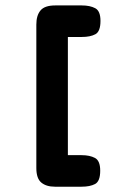

<svg xmlns="http://www.w3.org/2000/svg" viewBox="-20 -706 448 725"><path d="M236.3 -566.4V-120.1H288.1Q318.8 -120.1 338.6 -109.6Q358.4 -99.1 358.4 -61.5Q358.4 -21.5 339.1 -11.2Q319.8 -1 288.1 -1H187.5Q154.8 -1 136 -16.6Q117.2 -32.2 117.2 -71.3V-613.3Q117.2 -647.9 133.1 -666.7Q148.9 -685.5 188.5 -685.5H289.1Q319.8 -685.5 339.6 -675Q359.4 -664.6 359.4 -627Q359.4 -586.9 340.1 -576.7Q320.8 -566.4 289.1 -566.4Z"/></svg>

Font: Dangrek
Style: Regular
Weight: 400
Designer: Danh Hong
Version: Version 8.001; ttfautohint (v1.8.3)